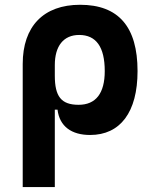

<svg xmlns="http://www.w3.org/2000/svg" viewBox="-20 -547 626 792"><path d="M351.6 9.8C476.1 9.8 547.4 -84 547.4 -253.9C547.4 -436.5 468.8 -527.3 310.5 -527.3C159.7 -527.3 73.7 -438.5 73.7 -283.2V224.6H206.1V-94.7H217.3C225.6 -25.4 275.4 9.8 351.6 9.8ZM206.1 -234.9V-278.8C206.1 -357.4 242.2 -402.8 306.6 -402.8C376.5 -402.8 412.1 -353.5 412.1 -253.9C412.1 -161.6 375 -114.7 304.2 -114.7C231.9 -114.7 206.1 -149.9 206.1 -234.9Z"/></svg>

Font: Cascadia Mono NF
Style: Bold
Weight: 700
Monospace: yes
Designer: Aaron Bell
Foundry: Saja Typeworks
Version: Version 2404.023